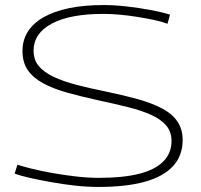

<svg xmlns="http://www.w3.org/2000/svg" viewBox="-20 -730 797 760"><path d="M653 -672 643 -636Q619 -645 587.5 -651.5Q556 -658 521.5 -663.5Q487 -669 453 -672Q419 -675 389 -675Q257 -675 185 -636.5Q113 -598 113 -530Q113 -493 133.5 -468.5Q154 -444 192 -426Q230 -408 283.5 -394Q337 -380 402 -367Q470 -353 525.5 -337.5Q581 -322 621 -301Q661 -280 682 -249.5Q703 -219 703 -176Q703 -114 665 -72.5Q627 -31 553 -10.5Q479 10 369 10Q325 10 275.5 4.5Q226 -1 179.5 -9.5Q133 -18 95.5 -26.5Q58 -35 38 -43L49 -78Q70 -71 106.5 -62Q143 -53 188 -45Q233 -37 281 -31.5Q329 -26 372 -26Q467 -26 530.5 -42Q594 -58 626.5 -91Q659 -124 659 -172Q659 -208 638.5 -232.5Q618 -257 580 -274.5Q542 -292 488.5 -305.5Q435 -319 369 -333Q301 -348 245.5 -363.5Q190 -379 150.5 -400.5Q111 -422 90 -452.5Q69 -483 69 -528Q69 -571 90 -604.5Q111 -638 152 -661.5Q193 -685 252.5 -697.5Q312 -710 390 -710Q433 -710 481.5 -704.5Q530 -699 575.5 -690.5Q621 -682 653 -672Z"/></svg>

Font: Georama Expanded ExtraLight
Style: Regular
Weight: 250
Width: 7
Designer: Jean-Baptiste Levee
Foundry: Production Type
Version: Version 1.001